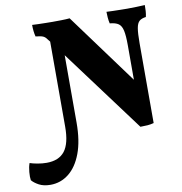

<svg xmlns="http://www.w3.org/2000/svg" viewBox="-237 -770 1053 1109"><g transform="rotate(-10 289.5 -215.0)"><path d="M-30 249Q-70 249 -97 234.5Q-124 220 -138 203Q-141 185 -138.5 155.5Q-136 126 -128 104Q-111 110 -83.5 115Q-56 120 -30 120Q42 120 76.5 75.5Q111 31 111 -67V-566L99 -581Q89 -596 76 -601.5Q63 -607 33 -610Q29 -625 27 -642.5Q25 -660 25 -679Q38 -678 60 -677.5Q82 -677 105 -676.5Q128 -676 143 -676Q167 -676 196.5 -676.5Q226 -677 245 -679L549 -265V-467Q549 -524 542.5 -553.5Q536 -583 519 -595Q502 -607 468 -610Q464 -627 462.5 -645.5Q461 -664 461 -679Q476 -678 498 -677.5Q520 -677 543.5 -676.5Q567 -676 583 -676Q607 -676 637.5 -677Q668 -678 686 -679Q686 -661 685 -644Q684 -627 680 -610Q655 -607 641.5 -595.5Q628 -584 623 -554.5Q618 -525 618 -467V1Q600 6 581.5 7.5Q563 9 539 9L180 -474V-79Q180 28 152.5 101Q125 174 77.5 211.5Q30 249 -30 249Z"/></g></svg>

Font: Vollkorn ExtraBold
Style: Regular
Weight: 800
Designer: Friedrich Althausen
Foundry: Friedrich Althausen
Version: Version 5.000; ttfautohint (v1.8.3)